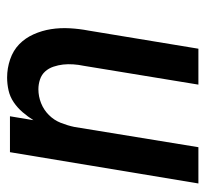

<svg xmlns="http://www.w3.org/2000/svg" viewBox="-39 -539 578 540"><g transform="rotate(-90 250.0 -269.0)"><path d="M4 0 92 -530H193L182 -464Q192 -480 204.5 -494.5Q217 -509 232.5 -519.5Q248 -530 266 -534Q284 -538 302 -538Q328 -538 353 -529.5Q378 -521 395.5 -504Q413 -487 423.5 -463.5Q434 -440 438 -414.5Q442 -389 440.5 -362Q439 -335 434 -309L383 0H282L335 -323Q338 -337 339 -352Q340 -367 338.5 -380.5Q337 -394 332.5 -407.5Q328 -421 319 -431Q310 -441 296.5 -445.5Q283 -450 269 -450Q249 -450 230 -442.5Q211 -435 196.5 -420.5Q182 -406 174.5 -387Q167 -368 163 -349L106 0Z"/></g></svg>

Font: Iosevka Curly Semibold Oblique
Style: Regular
Weight: 600
Italic angle: -9°
Monospace: yes
Designer: Belleve Invis
Foundry: Belleve Invis
Version: Version 11.1.0; ttfautohint (v1.8.3)